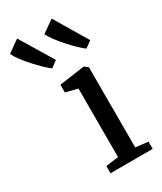

<svg xmlns="http://www.w3.org/2000/svg" viewBox="-327 -938 853 1013"><g transform="rotate(-30 99.0 -431.0)"><path d="M108.5 -54V-471.5L36 -489.5V-536.5L185 -557.5H191.5L212.5 -541.5V-53L288.5 -44V0H31.5V-44ZM250 -633Q234.5 -644.5 212.2 -665.8Q190 -687 166.8 -713Q143.5 -739 124.5 -764.5Q105.5 -790 96 -809.5L170.5 -862L290 -661.5L250.5 -633ZM41.5 -633Q26 -644.5 3.5 -666Q-19 -687.5 -42.8 -713.8Q-66.5 -740 -85.5 -765.5Q-104.5 -791 -113 -810L-40 -862L81 -662L42.5 -633Z"/></g></svg>

Font: Merriweather Text
Style: Regular
Weight: 400
Designer: Eben Sorkin
Foundry: Eben Sorkin
Version: Version 2.100; ttfautohint (v1.7.19-72a1) -l 8 -r 50 -G 200 